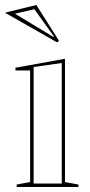

<svg xmlns="http://www.w3.org/2000/svg" viewBox="-31 -751 363 771"><path d="M36 0V-10L90 -20V-468H31V-479L230 -515V-20L284 -10V0ZM104 -14H217V-498L104 -482ZM198 -581 -11 -700 115 -731 206 -587ZM186 -604 107 -714 29 -696 183 -603Z"/></svg>

Font: Kalnia Glaze Thin Medium
Style: Regular
Weight: 500
Version: Version 1.110